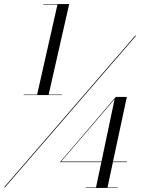

<svg xmlns="http://www.w3.org/2000/svg" viewBox="-37 -826 698 949"><path d="M80 -358.5V-356H269V-358.5H203.5L305 -806H177V-803.5H247L146.5 -358.5ZM631.5 -650 -17 100H-12.5L636 -650ZM545 100.5H494.5L521 -24.5H590V-27.5H521.5L590 -347H535.5L259.5 -24.5H464L437.5 100.5H386V103H545ZM265 -27.5 529.5 -336 464.5 -27.5Z"/></svg>

Font: Bodoni* 36pt
Style: Italic
Weight: 400
Italic angle: -13°
Version: Version 2.3